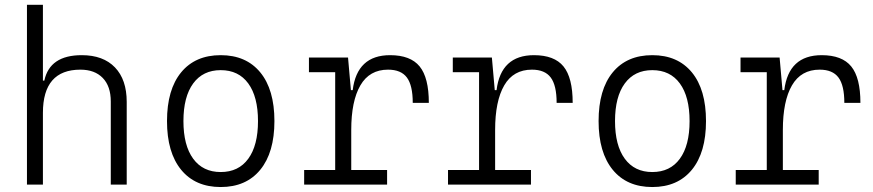

<svg xmlns="http://www.w3.org/2000/svg" viewBox="-20 -752 3556 782"><path d="M431.2 0V-338.4Q431.2 -400.9 398.4 -434.6Q365.7 -468.3 307.6 -468.3Q154.8 -468.3 154.8 -292.5V0H89.8V-732.4H154.8V-423.8H160.6Q182.6 -527.3 313 -527.3Q400.4 -527.3 448.2 -477.5Q496.1 -427.7 496.1 -336.9V0Z M878.9 9.8Q775.4 9.8 717.8 -60.5Q660.2 -130.9 660.2 -258.8Q660.2 -387.2 717.8 -457.3Q775.4 -527.3 878.9 -527.3Q982.4 -527.3 1040 -457.3Q1097.7 -387.2 1097.7 -258.8Q1097.7 -130.9 1040 -60.5Q982.4 9.8 878.9 9.8ZM878.9 -51.3Q951.7 -51.3 991.2 -105.5Q1030.8 -159.7 1030.8 -258.8Q1030.8 -357.9 991.2 -412.1Q951.7 -466.3 878.9 -466.3Q806.6 -466.3 766.8 -412.1Q727.1 -357.9 727.1 -258.8Q727.1 -159.7 766.8 -105.5Q806.6 -51.3 878.9 -51.3Z M1410.6 -222.7V-59.6H1556.6V0H1218.8V-59.6H1345.2V-458H1238.3V-517.6H1397.5L1409.2 -384.8H1416.5Q1434.1 -527.3 1568.8 -527.3Q1651.9 -527.3 1689.2 -481.4Q1726.6 -435.5 1726.6 -333H1661.1Q1661.1 -404.3 1637.2 -436.3Q1613.3 -468.3 1560.5 -468.3Q1484.9 -468.3 1447.8 -404.3Q1410.6 -340.3 1410.6 -222.7Z M1996.6 -222.7V-59.6H2142.6V0H1804.7V-59.6H1931.2V-458H1824.2V-517.6H1983.4L1995.1 -384.8H2002.4Q2020 -527.3 2154.8 -527.3Q2237.8 -527.3 2275.1 -481.4Q2312.5 -435.5 2312.5 -333H2247.1Q2247.1 -404.3 2223.1 -436.3Q2199.2 -468.3 2146.5 -468.3Q2070.8 -468.3 2033.7 -404.3Q1996.6 -340.3 1996.6 -222.7Z M2636.7 9.8Q2533.2 9.8 2475.6 -60.5Q2418 -130.9 2418 -258.8Q2418 -387.2 2475.6 -457.3Q2533.2 -527.3 2636.7 -527.3Q2740.2 -527.3 2797.9 -457.3Q2855.5 -387.2 2855.5 -258.8Q2855.5 -130.9 2797.9 -60.5Q2740.2 9.8 2636.7 9.8ZM2636.7 -51.3Q2709.5 -51.3 2749 -105.5Q2788.6 -159.7 2788.6 -258.8Q2788.6 -357.9 2749 -412.1Q2709.5 -466.3 2636.7 -466.3Q2564.5 -466.3 2524.7 -412.1Q2484.9 -357.9 2484.9 -258.8Q2484.9 -159.7 2524.7 -105.5Q2564.5 -51.3 2636.7 -51.3Z M3168.5 -222.7V-59.6H3314.5V0H2976.6V-59.6H3103V-458H2996.1V-517.6H3155.3L3167 -384.8H3174.3Q3191.9 -527.3 3326.7 -527.3Q3409.7 -527.3 3447 -481.4Q3484.4 -435.5 3484.4 -333H3418.9Q3418.9 -404.3 3395 -436.3Q3371.1 -468.3 3318.4 -468.3Q3242.7 -468.3 3205.6 -404.3Q3168.5 -340.3 3168.5 -222.7Z"/></svg>

Font: CaskaydiaMono NF Light
Style: Regular
Weight: 300
Designer: Aaron Bell
Foundry: Saja Typeworks
Version: Version 2111.001; ttfautohint (v1.8.4);Nerd Fonts 3.1.1